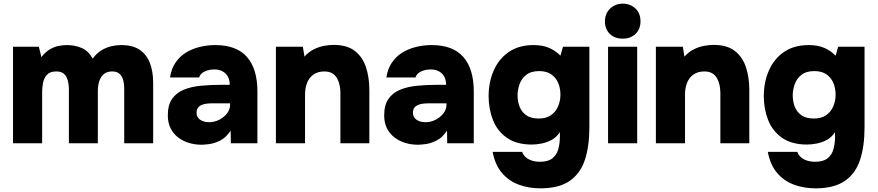

<svg xmlns="http://www.w3.org/2000/svg" viewBox="-20 -782 4790 1048"><path d="M51 0V-527H192L206 -470Q228 -499 253.5 -513.5Q279 -528 303.5 -532Q328 -536 345 -536Q389 -536 426 -520Q463 -504 486 -462Q508 -492 534 -507.5Q560 -523 587 -529.5Q614 -536 641 -536Q704 -536 742 -510.5Q780 -485 798 -438.5Q816 -392 816 -331V0H658V-296Q658 -310 656 -327Q654 -344 647.5 -358.5Q641 -373 628 -382.5Q615 -392 592 -392Q569 -392 554 -382.5Q539 -373 530 -357.5Q521 -342 517.5 -323Q514 -304 514 -285V0H356V-297Q356 -310 353.5 -326.5Q351 -343 344.5 -358Q338 -373 324.5 -382.5Q311 -392 286 -392Q252 -392 235.5 -373Q219 -354 214.5 -328Q210 -302 210 -280V0Z M1081 8Q1044 8 1011 -2Q978 -12 952 -32Q926 -52 911 -82Q896 -112 896 -152Q896 -209 919.5 -242.5Q943 -276 983.5 -292.5Q1024 -309 1076 -314Q1128 -319 1184 -319H1234Q1234 -344 1224.5 -362.5Q1215 -381 1196 -392Q1177 -403 1149 -403Q1129 -403 1111.5 -397.5Q1094 -392 1082.5 -382.5Q1071 -373 1067 -359H908Q915 -406 937.5 -439.5Q960 -473 993.5 -494Q1027 -515 1069 -525.5Q1111 -536 1155 -536Q1271 -536 1328 -471Q1385 -406 1385 -283V0H1240L1239 -69Q1214 -31 1182 -15Q1150 1 1122 4.5Q1094 8 1081 8ZM1121 -115Q1151 -115 1177 -128.5Q1203 -142 1219.5 -163.5Q1236 -185 1236 -210V-218H1138Q1122 -218 1106.5 -216Q1091 -214 1079 -208.5Q1067 -203 1060 -193Q1053 -183 1053 -167Q1053 -150 1062 -138.5Q1071 -127 1086.5 -121Q1102 -115 1121 -115Z M1486 0V-527H1633L1642 -473Q1665 -499 1693.5 -513Q1722 -527 1750.5 -532Q1779 -537 1800 -537Q1875 -537 1917.5 -503.5Q1960 -470 1978 -414Q1996 -358 1996 -291V0H1838V-274Q1838 -295 1834 -315.5Q1830 -336 1820.5 -353.5Q1811 -371 1794 -381.5Q1777 -392 1750 -392Q1715 -392 1691 -375Q1667 -358 1656 -329.5Q1645 -301 1645 -266V0Z M2262 8Q2225 8 2192 -2Q2159 -12 2133 -32Q2107 -52 2092 -82Q2077 -112 2077 -152Q2077 -209 2100.5 -242.5Q2124 -276 2164.5 -292.5Q2205 -309 2257 -314Q2309 -319 2365 -319H2415Q2415 -344 2405.5 -362.5Q2396 -381 2377 -392Q2358 -403 2330 -403Q2310 -403 2292.5 -397.5Q2275 -392 2263.5 -382.5Q2252 -373 2248 -359H2089Q2096 -406 2118.5 -439.5Q2141 -473 2174.5 -494Q2208 -515 2250 -525.5Q2292 -536 2336 -536Q2452 -536 2509 -471Q2566 -406 2566 -283V0H2421L2420 -69Q2395 -31 2363 -15Q2331 1 2303 4.5Q2275 8 2262 8ZM2302 -115Q2332 -115 2358 -128.5Q2384 -142 2400.5 -163.5Q2417 -185 2417 -210V-218H2319Q2303 -218 2287.5 -216Q2272 -214 2260 -208.5Q2248 -203 2241 -193Q2234 -183 2234 -167Q2234 -150 2243 -138.5Q2252 -127 2267.5 -121Q2283 -115 2302 -115Z M2929 246Q2865 246 2810.5 225.5Q2756 205 2719 161Q2682 117 2669 47H2830Q2836 64 2849.5 76Q2863 88 2883 94.5Q2903 101 2927 101Q2972 101 2995.5 82Q3019 63 3027.5 31.5Q3036 0 3036 -35V-61Q3017 -32 2990.5 -18Q2964 -4 2935.5 1.5Q2907 7 2883 7Q2799 7 2746.5 -30Q2694 -67 2670.5 -127.5Q2647 -188 2647 -257Q2647 -334 2675 -397.5Q2703 -461 2757.5 -498.5Q2812 -536 2893 -536Q2942 -536 2977.5 -520.5Q3013 -505 3039 -478L3053 -527H3197V-88Q3197 16 3172.5 90.5Q3148 165 3089.5 205.5Q3031 246 2929 246ZM2920 -135Q2961 -135 2987 -153Q3013 -171 3026 -201Q3039 -231 3039 -265Q3039 -301 3026.5 -330Q3014 -359 2988.5 -376.5Q2963 -394 2923 -394Q2878 -394 2852 -373Q2826 -352 2815.5 -321.5Q2805 -291 2805 -261Q2805 -229 2816 -200Q2827 -171 2852.5 -153Q2878 -135 2920 -135Z M3299 0V-527H3458V0ZM3379 -571Q3335 -571 3308.5 -597Q3282 -623 3282 -665Q3282 -708 3310 -735Q3338 -762 3380 -762Q3420 -762 3448 -736Q3476 -710 3476 -666Q3476 -623 3449 -597Q3422 -571 3379 -571Z M3560 0V-527H3707L3716 -473Q3739 -499 3767.5 -513Q3796 -527 3824.5 -532Q3853 -537 3874 -537Q3949 -537 3991.5 -503.5Q4034 -470 4052 -414Q4070 -358 4070 -291V0H3912V-274Q3912 -295 3908 -315.5Q3904 -336 3894.5 -353.5Q3885 -371 3868 -381.5Q3851 -392 3824 -392Q3789 -392 3765 -375Q3741 -358 3730 -329.5Q3719 -301 3719 -266V0Z M4431 246Q4367 246 4312.5 225.5Q4258 205 4221 161Q4184 117 4171 47H4332Q4338 64 4351.5 76Q4365 88 4385 94.5Q4405 101 4429 101Q4474 101 4497.5 82Q4521 63 4529.5 31.5Q4538 0 4538 -35V-61Q4519 -32 4492.5 -18Q4466 -4 4437.5 1.5Q4409 7 4385 7Q4301 7 4248.5 -30Q4196 -67 4172.5 -127.5Q4149 -188 4149 -257Q4149 -334 4177 -397.5Q4205 -461 4259.5 -498.5Q4314 -536 4395 -536Q4444 -536 4479.5 -520.5Q4515 -505 4541 -478L4555 -527H4699V-88Q4699 16 4674.5 90.5Q4650 165 4591.5 205.5Q4533 246 4431 246ZM4422 -135Q4463 -135 4489 -153Q4515 -171 4528 -201Q4541 -231 4541 -265Q4541 -301 4528.5 -330Q4516 -359 4490.5 -376.5Q4465 -394 4425 -394Q4380 -394 4354 -373Q4328 -352 4317.5 -321.5Q4307 -291 4307 -261Q4307 -229 4318 -200Q4329 -171 4354.5 -153Q4380 -135 4422 -135Z"/></svg>

Font: Onest ExtraBold
Style: Regular
Weight: 800
Designer: Dmitri Voloshin, Andrey Kudryavtsev
Foundry: Dmitri Voloshin, Andrey Kudryavtsev
Version: Version 1.000;gftools[0.9.33]